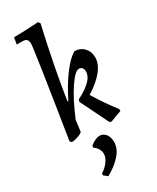

<svg xmlns="http://www.w3.org/2000/svg" viewBox="-256 -807 969 1182"><g transform="rotate(-30 228.5 -216.0)"><path d="M219 -198Q279 -228 311 -259.5Q343 -291 343 -327Q343 -342 334.5 -351.5Q326 -361 313 -361Q285 -361 236 -287.5Q187 -214 139 -98L129 -20Q127 -12 99 -1.5Q71 9 50 9L40 -3Q136 -606 136 -643Q136 -663 126.5 -672Q117 -681 96 -681H57L64 -728Q128 -728 239 -735L249 -721Q186 -446 152 -222L157 -220Q205 -316 253 -379.5Q301 -443 343 -468Q383 -468 409.5 -440.5Q436 -413 436 -372Q436 -326 398.5 -279Q361 -232 290 -188Q343 -101 404 -22L405 -8L324 22L311 15L214 -183ZM216 60Q242 60 259 81Q276 102 276 137Q276 186 236.5 229Q197 272 140 303L114 282V269Q145 250 165 222Q185 194 185 169Q185 150 174.5 132.5Q164 115 147 104L149 90Q188 60 216 60Z"/></g></svg>

Font: Alegreya Medium
Style: Italic
Weight: 500
Italic angle: -7°
Designer: Juan Pablo del Peral
Foundry: Huerta Tipografica
Version: Version 2.008; ttfautohint (v1.8)